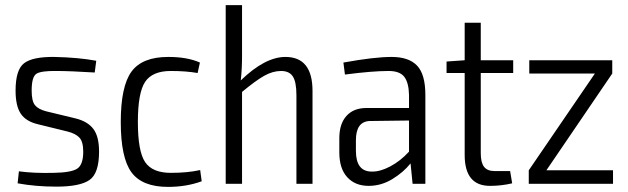

<svg xmlns="http://www.w3.org/2000/svg" viewBox="-20 -720 2461 752"><path d="M193 -497Q287 -495 357 -482L351 -436Q253 -442 202 -442Q141 -443 122.5 -431Q104 -419 104 -365Q104 -324 117 -308Q130 -292 161 -284L277 -256Q324 -244 346 -214.5Q368 -185 368 -126Q368 -41 330.5 -15Q293 11 201 11Q120 11 49 -2L54 -49Q113 -41 189 -43Q259 -44 282.5 -59.5Q306 -75 306 -126Q306 -165 291 -181Q276 -197 244 -205L130 -233Q82 -244 61.5 -274.5Q41 -305 41 -365Q41 -447 74.5 -472.5Q108 -498 193 -497Z M639 -497Q714 -497 763 -475L754 -434Q709 -442 649 -442Q577 -442 548.5 -399.5Q520 -357 520 -242Q520 -127 548.5 -85Q577 -43 649 -43Q715 -43 764 -54L770 -10Q710 12 638 12Q537 12 495 -45Q453 -102 453 -242Q453 -382 495 -439.5Q537 -497 639 -497Z M1098 -497Q1204 -497 1204 -364V0H1141V-347Q1141 -399 1127 -420.5Q1113 -442 1081 -442Q1048 -442 1014.5 -423Q981 -404 928 -360V0H864V-700H928V-499Q928 -450 923 -405Q1018 -497 1098 -497Z M1514 -497Q1581 -497 1613.5 -463Q1646 -429 1646 -348V0H1596L1588 -80Q1560 -45 1516.5 -18.5Q1473 8 1424 8Q1371 8 1340 -26Q1309 -60 1309 -123V-179Q1309 -235 1337 -266Q1365 -297 1415 -297H1582V-348Q1581 -396 1563.5 -419Q1546 -442 1502 -442Q1438 -442 1331 -428L1325 -475Q1446 -497 1514 -497ZM1436 -48Q1468 -47 1508 -68Q1548 -89 1582 -126V-248L1427 -246Q1374 -243 1374 -171V-129Q1374 -48 1436 -48Z M1863 -434V-120Q1863 -83 1876 -66.5Q1889 -50 1917 -50H1978L1986 -2Q1944 8 1899 8Q1800 8 1800 -113V-434H1729V-479L1800 -484V-631H1863V-484H1990V-434Z M2381 -53V0H2051V-53L2310 -432H2053V-484H2378V-432L2120 -53Z"/></svg>

Font: exo2condensed_l
Style: Regular
Weight: 300
Width: 3
Designer: Natanael Gama
Version: Version 1.001;PS 001.001;hotconv 1.0.70;makeotf.lib2.5.58329